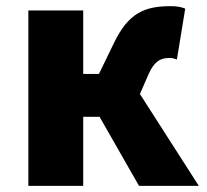

<svg xmlns="http://www.w3.org/2000/svg" viewBox="-20 -603 672 623"><path d="M72 0H250V-224H303L431 0H625L434 -298L461 -360C482 -408 504 -415 532 -415C540 -415 547 -412 554 -410L581 -575C567 -581 551 -583 534 -583C449 -583 397 -561 350 -464L301 -363H250V-569H72Z"/></svg>

Font: Noto Sans TC Black
Style: Regular
Weight: 900
Designer: Ryoko NISHIZUKA 西塚涼子 (kana, bopomofo & ideographs); Paul D. Hunt (Latin, Greek & Cyrillic); Sandoll Communications 산돌커뮤니
Foundry: Adobe
Version: Version 2.004;hotconv 1.0.118;makeotfexe 2.5.65603